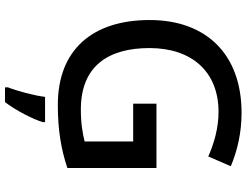

<svg xmlns="http://www.w3.org/2000/svg" viewBox="-129 -635 985 767"><g transform="rotate(90 363.5 -251.5)"><path d="M394 -384V-291H545V-97C512 -89 475 -82 417 -82C242 -82 172 -194 172 -356C172 -526 267 -632 427 -632C493 -632 556 -613 605 -591L644 -681C583 -707 510 -724 431 -724C195 -724 60 -581 60 -357C60 -127 180 10 399 10C500 10 575 -3 651 -28V-384ZM468 70V61H367C362 104 343 174 329 209V221H388C423 175 456 109 468 70Z"/></g></svg>

Font: Noto Sans Medefaidrin Medium
Style: Regular
Weight: 500
Designer: Dalton Maag Ltd
Foundry: Dalton Maag Ltd
Version: Version 1.002